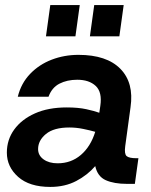

<svg xmlns="http://www.w3.org/2000/svg" viewBox="-20 -724 595 756"><path d="M178 12Q96 12 51.5 -27.5Q7 -67 7 -123Q7 -174 36 -214Q65 -254 117.5 -277.5Q170 -301 243 -301Q288 -301 320 -294Q352 -287 371 -280L375 -307Q383 -361 357 -385.5Q331 -410 284 -410Q244 -410 214 -394.5Q184 -379 171 -343H50Q63 -396 98.5 -433Q134 -470 183.5 -489Q233 -508 289 -508Q400 -508 454 -453Q508 -398 494 -302L473 -148Q469 -118 478.5 -109.5Q488 -101 518 -101H525L511 0H480Q429 0 396.5 -14.5Q364 -29 355 -70Q325 -35 280.5 -11.5Q236 12 178 12ZM130 -137Q130 -112 151.5 -96.5Q173 -81 207 -81Q260 -81 298.5 -114Q337 -147 355 -205Q334 -211 307 -216.5Q280 -222 253 -222Q192 -222 161 -196.5Q130 -171 130 -137ZM161 -581 178 -704H294L277 -581ZM334 -581 351 -704H467L450 -581Z"/></svg>

Font: Host Grotesk SemiBold
Style: Italic
Weight: 600
Italic angle: -8°
Designer: Doğukan Karapınar based on Poppins by Indian Type Foundry, Jonny Pinhorn
Foundry: Element Type
Version: Version 1.001; ttfautohint (v1.8.4.7-5d5b)